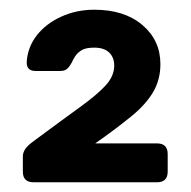

<svg xmlns="http://www.w3.org/2000/svg" viewBox="-20 -725 392 395"><path d="M49 -350Q27 -350 27 -372V-403Q27 -411 32 -418.5Q37 -426 51 -436Q109 -479 145 -505Q181 -531 198 -550Q215 -569 215 -590Q215 -607 204.5 -617Q194 -627 174 -627Q156 -627 147.5 -621.5Q139 -616 134.5 -609Q130 -602 128 -597Q122 -586 117 -582.5Q112 -579 104 -579H53Q34 -579 35 -598Q37 -628 55.5 -652Q74 -676 105.5 -690.5Q137 -705 174 -705Q236 -705 273 -673.5Q310 -642 310 -593Q310 -561 295 -535.5Q280 -510 250 -485.5Q220 -461 176 -430H303Q325 -430 325 -408V-372Q325 -350 303 -350Z"/></svg>

Font: Rubik Light SemiBold
Style: Regular
Weight: 600
Version: Version 2.300;gftools[0.9.30]